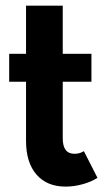

<svg xmlns="http://www.w3.org/2000/svg" viewBox="-20 -660 381 694"><path d="M13.2 -465.5H74.1V-639.5H206.8V-465.5H310.5V-364.5H206.8V-160Q206.8 -104.1 249.1 -104.1Q268.2 -104.1 283.2 -113.6L332.3 -17.3Q310 -2.7 278.6 5.9Q247.3 14.5 217.3 14.5Q149.5 14.5 111.8 -29.1Q74.1 -72.7 74.1 -150.5V-364.5H13.2Z"/></svg>

Font: Spartan MB
Style: Bold
Weight: 700
Designer: Matt Bailey, Mirko Velimirovic
Foundry: Matt Bailey
Version: Version 1.005